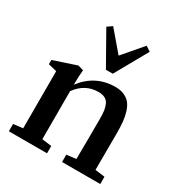

<svg xmlns="http://www.w3.org/2000/svg" viewBox="-170 -853 925 978"><g transform="rotate(30 292.0 -364.5)"><path d="M292.5 -518.6 184.6 -709.5 213.4 -729.5 312.5 -613.3 411.1 -728.5 439.9 -709.5 333 -518.6ZM21 0V-43L76.7 -49.8V-385.7L26.9 -397.9V-422.9L160.6 -467.3L192.9 -458Q189 -418 189 -375V-371.1Q262.2 -467.3 379.4 -467.3Q409.2 -467.3 431.2 -457.5Q453.1 -447.8 466.6 -431.2Q480 -414.6 488.3 -388.2Q496.6 -361.8 499.5 -332.8Q502.4 -303.7 502.4 -265.1Q502.4 -120.6 501.5 -50.3L558.6 -43V0H334V-43L389.6 -49.8Q391.1 -166 391.1 -288.1Q391.1 -316.4 388.4 -335Q385.7 -353.5 378.2 -369.9Q370.6 -386.2 355.5 -394Q340.3 -401.9 316.9 -401.9Q238.3 -401.9 189 -333V-50.3L245.6 -43V0Z"/></g></svg>

Font: Elstob 6pt SemiBold
Style: Regular
Weight: 600
Designer: Peter S. Baker
Version: Version 1.015